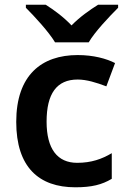

<svg xmlns="http://www.w3.org/2000/svg" viewBox="-20 -852 541 816"><path d="M214 -672H357C383 -717 445 -782 482 -819V-832H397C362 -810 319 -780 284 -744C250 -780 209 -810 174 -832H90V-819C127 -782 187 -717 214 -672ZM300 -56C370 -56 413 -67 455 -92V-201C413 -176 368 -160 308 -160C224 -160 178 -219 178 -335C178 -454 221 -514 310 -514C348 -514 390 -501 432 -485L469 -584C432 -603 377 -618 310 -618C157 -618 49 -533 49 -334C49 -142 145 -56 300 -56Z"/></svg>

Font: Noto Sans Malayalam UI SemiBold
Style: Regular
Weight: 600
Designer: Jelle Bosma - Monotype Design Team
Foundry: Monotype Imaging Inc.
Version: Version 2.104